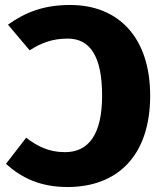

<svg xmlns="http://www.w3.org/2000/svg" viewBox="-20 -733 649 771"><path d="M262 -713C154 -713 81 -683 12 -634L99 -531C145 -560 189 -578 252 -578C341 -578 390 -508 390 -349C390 -192 335 -122 241 -122C175 -122 130 -146 85 -180L4 -75C65 -20 140 18 251 18C454 18 583 -110 583 -349C583 -581 457 -713 262 -713Z"/></svg>

Font: Fira Sans ExtraBold
Style: Regular
Weight: 800
Designer: bBox Type GmbH & Carrois Corporate GbR & Edenspiekermann AG
Foundry: bBox Type GmbH & Carrois Corporate GbR & Edenspiekermann AG
Version: Version 4.300;PS 004.300;hotconv 1.0.88;makeotf.lib2.5.64775